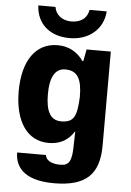

<svg xmlns="http://www.w3.org/2000/svg" viewBox="-65 -826 757 1113"><g transform="rotate(5 313.5 -269.5)"><path d="M309 -606C421 -606 503 -675 510 -779H410C403 -735 371 -703 310 -703C256 -703 218 -735 212 -779H112C117 -673 192 -606 309 -606ZM291 240C475 240 554 168 554 -2V-549H413L400 -480H395C358 -532 308 -559 244 -559C118 -559 42 -453 42 -274C42 -100 114 10 241 10C304 10 353 -15 387 -69H389C388 -41 387 -13 387 7C387 105 369 130 319 130C262 130 234 108 232 81H64C64 153 105 240 291 240ZM302 -121C238 -121 212 -174 212 -272C212 -373 243 -423 300 -423C371 -423 398 -377 398 -272C393 -159 377 -121 302 -121Z"/></g></svg>

Font: Kathrein 85 Heavy
Style: Regular
Weight: 900
Designer: Lazydogs Typefoundry, based on Open Sans by Ascender Corporation
Foundry: Lazydogs Typefoundry
Version: Version 1.003;PS 001.003;hotconv 1.0.88;makeotf.lib2.5.64775